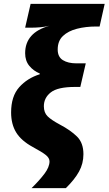

<svg xmlns="http://www.w3.org/2000/svg" viewBox="-20 -780 557 985"><path d="M142 185Q182 146 208 111.5Q234 77 234 48Q234 31 216 16Q198 1 148 -26Q89 -58 63 -100.5Q37 -143 37 -203Q37 -286 78.5 -332.5Q120 -379 184 -399V-403Q152 -416 130.5 -442Q109 -468 109 -507Q109 -613 234 -648Q209 -642 185.5 -640Q162 -638 140 -638H109L137 -760H517L491 -644H473Q420 -644 375 -632.5Q330 -621 303 -595.5Q276 -570 276 -526Q276 -488 302.5 -471.5Q329 -455 372 -455H420L392 -334H365Q276 -334 240.5 -306Q205 -278 205 -235Q205 -202 224.5 -183Q244 -164 287 -141Q342 -112 375 -79.5Q408 -47 408 11Q408 59 385.5 100Q363 141 318 185Z"/></svg>

Font: Noto Sans Disp ExtBd
Style: Italic
Weight: 800
Italic angle: -12°
Designer: Monotype Design Team
Foundry: Monotype Imaging Inc.
Version: Version 2.000;GOOG;noto-source:20170915:90ef993387c0